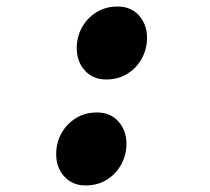

<svg xmlns="http://www.w3.org/2000/svg" viewBox="-20 -554 640 586"><path d="M304.1 -311.4Q263.7 -311.4 239 -338.7Q214.3 -366 214.3 -406.8Q214.3 -441.9 230.3 -470.6Q246.3 -499.3 274.3 -516.7Q302.3 -534.1 338.9 -534.1Q379.5 -534.1 404.1 -506.8Q428.7 -479.5 428.7 -438.7Q428.7 -404.4 412.7 -375.3Q396.7 -346.2 368.7 -328.8Q340.7 -311.4 304.1 -311.4ZM241.3 12Q200.9 12 176.2 -15.3Q151.5 -42.7 151.5 -83.4Q151.5 -118.6 167.5 -147.2Q183.5 -175.9 211.5 -193.3Q239.5 -210.8 276.1 -210.8Q316.7 -210.8 341.3 -183.4Q365.9 -156.1 365.9 -115.3Q365.9 -81 349.9 -51.9Q333.9 -22.8 305.9 -5.4Q277.9 12 241.3 12Z"/></svg>

Font: SourceCodeVF
Style: Italic
Weight: 200
Italic angle: -11°
Monospace: yes
Designer: Paul D. Hunt, Teo Tuominen
Foundry: Adobe
Version: Version 1.026;hotconv 1.1.0;makeotfexe 2.6.0